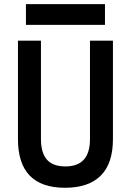

<svg xmlns="http://www.w3.org/2000/svg" viewBox="-20 -888 626 918"><path d="M291 9.8Q65.9 9.8 65.9 -222.7V-693.4H175.8V-222.7Q175.8 -157.7 204.1 -125Q232.4 -92.3 293 -92.3Q410.2 -92.3 410.2 -222.7V-693.4H520V-222.7Q520 -106.4 461.7 -48.3Q403.3 9.8 291 9.8ZM104 -769V-868.2H481.9V-769Z"/></svg>

Font: Cascadia Mono Medium
Style: Regular
Weight: 500
Monospace: yes
Designer: Aaron Bell
Foundry: Saja Typeworks
Version: Version 2407.024